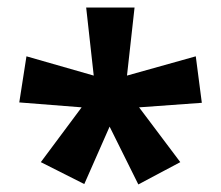

<svg xmlns="http://www.w3.org/2000/svg" viewBox="-20 -780 585 508"><path d="M336 -760 316 -580 498 -631 514 -508 348 -496 457 -351 346 -292 270 -445 203 -293 88 -351 196 -496 31 -509 50 -631 228 -580 208 -760Z"/></svg>

Font: Noto Sans Medefaidrin
Style: Bold
Weight: 700
Designer: Dalton Maag Ltd
Foundry: Dalton Maag Ltd
Version: Version 1.002; ttfautohint (v1.8.4.7-5d5b)